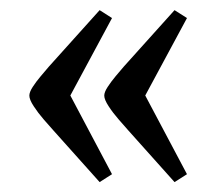

<svg xmlns="http://www.w3.org/2000/svg" viewBox="-20 -437 419 386"><path d="M330.9 -70.9 237.6 -175.2Q229.6 -184.2 218.4 -197.1Q207.1 -210 198.4 -223.4Q189.6 -236.8 189.6 -244.8Q189.6 -251.8 196.5 -262.3Q203.3 -272.8 212.5 -283.8Q221.7 -294.9 228.7 -302.9L330.9 -416.6L355.9 -400.7L272 -245L355.9 -86.8ZM180.3 -70.9 87 -175.2Q79 -184.2 67.7 -197.1Q56.5 -210 47.8 -223.4Q39 -236.8 39 -244.8Q39 -251.8 45.8 -262.3Q52.6 -272.8 61.9 -283.8Q71.1 -294.9 78.1 -302.9L180.3 -416.6L205.2 -400.7L121.4 -245L205.2 -86.8Z"/></svg>

Font: Faustina Light
Style: Regular
Weight: 300
Designer: Alfonso Garcia
Foundry: http://www.omnibus-type.com
Version: Version 1.200